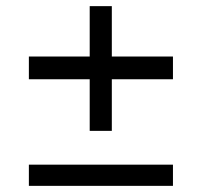

<svg xmlns="http://www.w3.org/2000/svg" viewBox="-20 -605 687 625"><path d="M272 -179V-347H74V-421H272V-585H344V-421H543V-347H344V-179ZM74 0V-69H543V0Z"/></svg>

Font: Hubot Sans Condensed ExtraLight
Style: Regular
Weight: 400
Version: Version 2.000